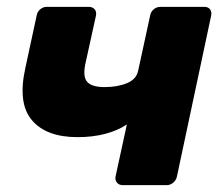

<svg xmlns="http://www.w3.org/2000/svg" viewBox="-20 -540 649 560"><path d="M338 0Q327 0 321 -7.5Q315 -15 317 -25L350 -177Q323 -159 286.5 -149.5Q250 -140 206 -140Q115 -140 73 -189.5Q31 -239 54 -342L87 -495Q89 -506 97.5 -513Q106 -520 116 -520H239Q250 -520 256 -513Q262 -506 260 -495L229 -354Q221 -316 234.5 -301Q248 -286 285 -286Q323 -286 350.5 -297.5Q378 -309 383 -334L418 -495Q420 -506 428.5 -513Q437 -520 448 -520H576Q587 -520 592.5 -513Q598 -506 596 -495L496 -25Q494 -15 485.5 -7.5Q477 0 466 0Z"/></svg>

Font: Rubik Light
Style: Bold Italic
Weight: 700
Italic angle: -12°
Version: Version 2.104